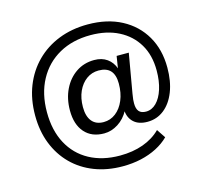

<svg xmlns="http://www.w3.org/2000/svg" viewBox="-120 -851 1223 1144"><g transform="rotate(-15 491.0 -278.5)"><path d="M501 157Q405 157 326.5 126.5Q248 96 191.5 39.5Q135 -17 104 -95.5Q73 -174 73 -271Q73 -370 105 -451Q137 -532 196 -591Q255 -650 336 -682Q417 -714 515 -714Q635 -714 723 -667.5Q811 -621 859.5 -537.5Q908 -454 908 -343Q908 -258 883 -194.5Q858 -131 813.5 -96Q769 -61 711 -61Q657 -61 627 -88.5Q597 -116 594 -162L597 -161Q572 -114 530.5 -87.5Q489 -61 444 -61Q367 -61 324 -110Q281 -159 281 -245Q281 -318 309 -375.5Q337 -433 386 -466Q435 -499 498 -499Q545 -499 577 -476Q609 -453 623 -413H622L634 -488H709L667 -246Q663 -224 662 -211Q661 -198 661 -188Q661 -154 675 -138Q689 -122 718 -122Q754 -122 782 -150Q810 -178 826 -228Q842 -278 842 -343Q842 -437 801.5 -505Q761 -573 687.5 -610.5Q614 -648 515 -648Q404 -648 321 -601.5Q238 -555 192 -470Q146 -385 146 -271Q146 -159 189.5 -77.5Q233 4 313 47.5Q393 91 501 91Q580 91 644 68Q708 45 752 1L788 55Q756 87 711.5 110Q667 133 614 145Q561 157 501 157ZM458 -127Q500 -127 533 -152.5Q566 -178 585 -223Q604 -268 604 -326Q604 -379 580 -405.5Q556 -432 507 -432Q465 -432 432 -408Q399 -384 380 -342Q361 -300 361 -245Q361 -188 386 -157.5Q411 -127 458 -127Z"/></g></svg>

Font: Nunito Sans 12pt ExtraLight 8pt Medium
Style: Regular
Weight: 500
Version: Version 3.101;gftools[0.9.27]